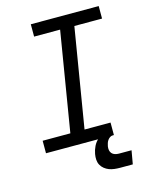

<svg xmlns="http://www.w3.org/2000/svg" viewBox="-134 -821 868 1098"><g transform="rotate(-15 300.0 -272.5)"><path d="M50 0V-74H214L311 -662H157V-735H559V-661H395L298 -74H452V0ZM438 190Q421 190 404.5 188Q388 186 373.5 180.5Q359 175 346.5 165Q334 155 326.5 141Q319 127 318 110.5Q317 94 320 77Q324 54 334.5 32.5Q345 11 363.5 -5Q382 -21 405 -27.5Q428 -34 450 -34L445 0Q436 0 428 5.5Q420 11 414.5 19Q409 27 406.5 35.5Q404 44 402 53Q400 65 402 76Q404 87 411 95Q418 103 429 106.5Q440 110 452 110H527L513 190Z"/></g></svg>

Font: Iosevka Slab Extended
Style: Italic
Weight: 400
Width: 7
Italic angle: -9°
Monospace: yes
Designer: Belleve Invis
Foundry: Belleve Invis
Version: Version 11.1.0; ttfautohint (v1.8.3)